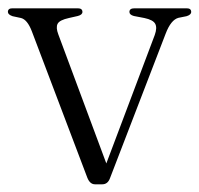

<svg xmlns="http://www.w3.org/2000/svg" viewBox="-28 -450 492 474"><path d="M224.5 5H206.5Q194 5 187.5 -11.5L50.5 -373Q39.5 -401.5 24 -405.5L3 -410Q-8.5 -414 -8.5 -420.5Q-8.5 -429.5 2.5 -429.5H164Q175.5 -429.5 175.5 -420.5Q175.5 -413.5 164 -410.5L142 -405.5Q119 -400.5 114.2 -391.2Q109.5 -382 116 -365L234.5 -46.5L354 -363.5Q360.5 -381.5 355.2 -391.2Q350 -401 328.5 -405.5L302.5 -410.5Q291.5 -413.5 291.5 -420.5Q291.5 -429.5 304 -429.5H433Q444 -429.5 444 -420.5Q444 -413.5 432.5 -410L412.5 -406Q394 -401 381 -367L243.5 -10Q238 5 224.5 5Z"/></svg>

Font: Fraunces 144pt Soft Light
Style: Regular
Weight: 300
Version: Version 1.000;[0bf87f6ff]